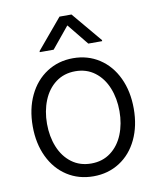

<svg xmlns="http://www.w3.org/2000/svg" viewBox="-84 -802 728 879"><g transform="rotate(-10 280.0 -362.5)"><path d="M44.9 -262.7Q44.9 -343.3 74.7 -405.8Q104.5 -468.3 158.2 -503.2Q211.9 -538.1 280.3 -538.1Q348.6 -538.1 402.1 -503.2Q455.6 -468.3 485.1 -405.8Q514.6 -343.3 514.6 -262.7Q514.6 -182.6 485.1 -120.4Q455.6 -58.1 402.1 -23.7Q348.6 10.7 280.3 10.7Q211.4 10.7 158 -23.7Q104.5 -58.1 74.7 -120.4Q44.9 -182.6 44.9 -262.7ZM448.2 -262.7Q448.2 -321.8 428.5 -370.8Q408.7 -419.9 370.6 -448.7Q332.5 -477.5 280.3 -477.5Q227.5 -477.5 189.2 -448.7Q150.9 -419.9 131.1 -370.8Q111.3 -321.8 111.3 -262.7Q111.3 -203.6 131.1 -154.8Q150.9 -106 189.2 -77.4Q227.5 -48.8 280.3 -48.8Q332.5 -48.8 370.6 -77.4Q408.7 -106 428.5 -154.8Q448.2 -203.6 448.2 -262.7ZM281.2 -690.4 200.2 -591.8H135.7V-596.7L252.9 -736.3H308.6L425.8 -596.7V-591.8H361.3Z"/></g></svg>

Font: Pretendard Light
Style: Regular
Weight: 300
Designer: Base glyphs from Inter by Rasmus Andersson; Hangeul glyphs from Noto Sans CJK(Source Han Sans) by Jang Soo-young and Kan
Foundry: Kil Hyung-jin
Version: Version 1.309